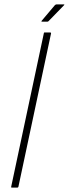

<svg xmlns="http://www.w3.org/2000/svg" viewBox="-20 -856 314 876"><path d="M31 -4 180 -704Q180 -708 183 -708H209Q213 -708 213 -704L64 -4Q63 0 59 0H33Q30 0 31 -4ZM196 -757H172Q169 -757 169 -758.5Q169 -760 170 -761L230 -832Q232 -834 234 -835Q236 -836 238 -836H271Q273 -836 273.5 -835Q274 -834 272 -832L202 -760Q201 -759 199.5 -758Q198 -757 196 -757Z"/></svg>

Font: Glory Thin
Style: Italic
Weight: 100
Italic angle: -12°
Designer: Robert Leuschke
Foundry: Robert Leuschke
Version: Version 1.011